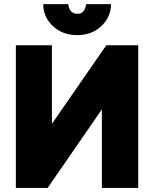

<svg xmlns="http://www.w3.org/2000/svg" viewBox="-20 -926 760 946"><path d="M503.9 -703.1H661.1V0H481.9V-387.2L214.8 0H58.1V-703.1H235.8V-315.9ZM360.8 -752.9Q287.1 -752.9 240 -798.1Q192.9 -843.3 192.9 -905.8H315.9Q322.8 -857.9 360.8 -857.9Q380.9 -857.9 390.9 -870.4Q400.9 -882.8 404.8 -905.8H526.9Q526.9 -843.3 480 -798.1Q433.1 -752.9 360.8 -752.9Z"/></svg>

Font: LT Superior Black
Style: Regular
Weight: 900
Designer: Daniel Lyons
Foundry: LyonsType
Version: Version 2.005